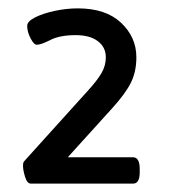

<svg xmlns="http://www.w3.org/2000/svg" viewBox="-20 -789 410 459"><path d="M54 -350Q45 -350 40 -366Q35 -382 35 -393Q35 -396 35.5 -399Q36 -402 40 -406L189 -571Q212 -596 222.5 -614Q233 -632 233 -652Q233 -676 214 -690.5Q195 -705 161 -705Q123 -705 100.5 -693.5Q78 -682 68 -682Q61 -682 53 -697.5Q45 -713 45 -727Q45 -738 64 -747.5Q83 -757 111 -763Q139 -769 166 -769Q233 -769 269.5 -734.5Q306 -700 306 -652Q306 -617 292.5 -590.5Q279 -564 248 -530L142 -413H298Q314 -413 314 -385V-377Q314 -350 298 -350Z"/></svg>

Font: Asap Expanded SemiBold
Style: Regular
Weight: 600
Width: 7
Designer: Pablo Cosgaya
Foundry: Omnibus-Type
Version: Version 3.001; ttfautohint (v1.8.4.7-5d5b)